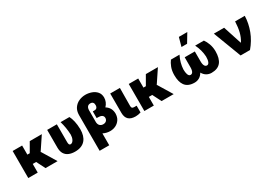

<svg xmlns="http://www.w3.org/2000/svg" viewBox="35 -1918 4585 3247"><g transform="rotate(-30 2327.5 -294.5)"><path d="M634.9 0H399.1L313.6 -169H247.2V0H62.5V-528.4H247.2V-350.9H294L396.3 -528.4H632.1L461.6 -273.4L467.3 -275.6Z M973.7 9.9Q907.3 9.9 855.8 -11.4Q804 -32.7 774.9 -79.9Q747.2 -125 746.4 -197.4V-545.5H935.4V-196Q935.4 -136.4 968 -136.4Q988.6 -136.4 1004.4 -149.7Q1020.2 -163 1030.7 -183.6Q1041.2 -204.2 1046.5 -229Q1051.8 -253.9 1051.8 -277Q1046.5 -419.4 1007.8 -545.5H1181.1Q1204.5 -501.4 1220.2 -434.1Q1235.8 -366.8 1237.9 -277Q1237.9 -143.8 1176.1 -70Q1109.4 9.9 973.7 9.9Z M1525.6 204.5H1338.1V-495.7Q1339.1 -573.2 1374.6 -626.8Q1413 -682.9 1473 -709.9Q1533.7 -737.2 1600.9 -737.2Q1661.2 -737.2 1720.2 -716.3Q1778.4 -695.7 1816.4 -651.6Q1854 -608.3 1855.1 -539.8Q1854 -449.9 1789.1 -382.8Q1884.9 -323.9 1886.4 -207.4Q1884.6 -138.8 1854.4 -92.7Q1822.1 -44 1771 -18.8Q1720.2 5.7 1661.9 5.7Q1592 5.7 1529.8 -25.6L1525.6 -24.1ZM1616.5 -153.4Q1655.9 -153.4 1677.9 -174.7Q1699.6 -196 1700.3 -228.7Q1700.3 -249.6 1691.8 -263.3Q1683.2 -277 1669.4 -285Q1655.5 -293 1638 -296.3Q1620.4 -299.7 1602.3 -299.7H1571V-430.4H1598Q1620.7 -430 1634.1 -436.6Q1647.4 -443.2 1654.3 -453.3Q1661.2 -463.4 1663.5 -475.1Q1665.8 -486.9 1666.2 -496.4Q1666.2 -514.6 1663 -527.2Q1659.8 -539.8 1650.6 -550.8Q1634.6 -569.6 1600.9 -569.6Q1584.2 -569.6 1570.5 -564.3Q1556.8 -558.9 1546.9 -547.8Q1536.9 -536.6 1531.4 -519.7Q1525.9 -502.8 1525.6 -480.1V-248.6Q1525.9 -228.7 1531.8 -211.3Q1537.6 -193.9 1549.2 -181.1Q1560.7 -168.3 1577.6 -160.9Q1594.5 -153.4 1616.5 -153.4Z M2159.1 5.7Q1978.7 5.7 1977.3 -164.8V-545.5H2166.2L2163.4 -194.6Q2163.4 -180.8 2166 -171Q2168.7 -161.2 2174.9 -155Q2181.1 -148.8 2191.4 -146.1Q2201.7 -143.5 2217.3 -143.5H2261.4V-11.4Q2209.2 5.7 2159.1 5.7Z M2902 0H2666.2L2580.6 -169H2514.2V0H2329.5V-528.4H2514.2V-350.9H2561.1L2663.4 -528.4H2899.1L2728.7 -273.4L2734.4 -275.6Z M3638.8 9.9Q3588.8 9.9 3545.6 -14.4Q3502.5 -38.7 3473 -89.8Q3443.9 -38.7 3401.1 -14.4Q3358.3 9.9 3307.9 9.9Q3178.3 9.9 3121.1 -70.7Q3070.7 -141.3 3070.7 -271.7Q3071 -356.9 3096.2 -422.6Q3120.7 -486.2 3153.1 -528.4H3320.7Q3258.2 -403.8 3252.5 -277Q3252.5 -219.1 3264.9 -183.6Q3279.1 -137.8 3313.6 -137.8Q3326.7 -137.8 3337.9 -144.2Q3349.1 -150.6 3357.1 -164.1Q3365.1 -177.6 3369.7 -198.9Q3374.3 -220.2 3374.6 -250V-446H3572.1V-250Q3572.1 -219.1 3577.1 -197.6Q3582 -176.1 3590.6 -162.8Q3599.1 -149.5 3610.4 -143.6Q3621.8 -137.8 3634.6 -137.8Q3649.5 -137.8 3660.7 -148.1Q3671.9 -158.4 3679.3 -176.8Q3686.8 -195.3 3690.5 -220.9Q3694.2 -246.4 3694.2 -277Q3687.1 -404.8 3626.1 -528.4H3796.5Q3829.5 -482.6 3852.6 -419.7Q3875.7 -356.9 3877.5 -277Q3877.5 -133.2 3818.9 -61.6Q3760.3 9.9 3638.8 9.9ZM3523.8 -623.6H3414.4L3461.3 -794H3626.1Z M4392 0H4208.8L4001.4 -545.5H4201.7L4318.2 -187.5H4323.9Q4368.3 -259.2 4389.6 -343.8Q4410.9 -428.3 4416.2 -545.5H4605.1Q4600.5 -400.6 4547.6 -260.3Q4495 -121.1 4392 0Z"/></g></svg>

Font: Linik Sans Black
Style: Regular
Weight: 900
Designer: Fonts by Rasmus Andersson / Changes by Cristiano Sobral with parts from Marc Monis
Foundry: rsms
Version: Version 3.020; ttfautohint (v1.6)